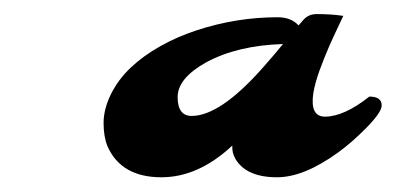

<svg xmlns="http://www.w3.org/2000/svg" viewBox="-20 -729 549 266"><path d="M301.8 -527.3Q254.9 -483.4 203.6 -483.4Q147.9 -483.4 128.9 -526.4Q123.5 -539.6 123.5 -558.6Q123.5 -577.6 133.5 -598.1Q143.6 -618.7 161.1 -635.3Q178.7 -651.9 202.1 -665Q225.6 -678.2 252.4 -687Q307.6 -705.1 364.7 -705.1Q383.3 -705.1 393.6 -693.8L400.9 -702.1Q407.7 -709.5 418.9 -709.5Q439.5 -709.5 455.6 -707Q453.6 -702.6 448 -690.9Q442.4 -679.2 435.5 -663.6Q428.7 -647.9 422.6 -631.1Q416.5 -614.3 414.1 -600.1Q409.2 -567.4 430.2 -567.4Q456.5 -567.4 491.7 -595.2Q508.8 -595.2 508.8 -583Q508.8 -573.7 488.3 -552.7Q467.8 -531.7 448.2 -517.6Q400.9 -483.4 363.8 -483.4Q321.3 -483.4 306.2 -508.8Q301.3 -517.1 301.8 -527.3ZM245.6 -568.4Q284.7 -568.4 343.3 -634.3Q358.9 -651.9 372.1 -668Q308.6 -666 265.6 -642.6Q226.1 -620.6 226.1 -594.5Q226.1 -568.4 245.6 -568.4Z"/></svg>

Font: Molle
Style: Regular
Weight: 400
Italic angle: -22°
Designer: Elena Albertoni
Foundry: Elena Albertoni
Version: Version 1.001; ttfautohint (v0.92) -l 12 -r 12 -G 200 -x 10 